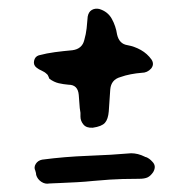

<svg xmlns="http://www.w3.org/2000/svg" viewBox="-20 -479 443 451"><path d="M336 -339Q343 -328 335 -318Q326 -308 313 -308Q300 -307 287 -304.5Q274 -302 263 -298Q241 -292 239 -269Q237 -236 235.5 -217.5Q234 -199 226.5 -190.5Q219 -182 198 -179Q183 -178 176 -186.5Q169 -195 169 -205V-214Q167 -225 166.5 -236Q166 -247 165 -256Q163 -280 141 -280Q129 -281 118 -283.5Q107 -286 96 -294Q95 -296 93.5 -300Q92 -304 90 -305Q85 -310 78 -313Q71 -316 66 -320Q58 -326 60 -336Q62 -346 71 -349Q90 -354 109 -356.5Q128 -359 150 -361Q173 -364 178 -385Q182 -399 183.5 -412.5Q185 -426 186 -440Q188 -451 195.5 -455.5Q203 -460 213 -458Q233 -452 242.5 -435Q252 -418 255 -398Q260 -376 279 -373Q296 -370 311 -361.5Q326 -353 336 -339ZM340 -75Q334 -66 327 -62.5Q320 -59 306.5 -59Q293 -59 268 -58.5Q243 -58 199 -54Q180 -52 161 -51Q142 -50 119 -49Q112 -49 106.5 -48.5Q101 -48 96 -48Q86 -46 77 -52Q68 -58 65 -68Q65 -70 64.5 -72.5Q64 -75 63 -78Q59 -86 64 -94Q69 -102 79 -104Q132 -111 187 -113Q242 -115 288 -119Q304 -119 320 -111Q321 -110 323 -110Q331 -107 338 -99Q348 -89 340 -75Z"/></svg>

Font: Slackside One
Style: Regular
Weight: 400
Version: Version 1.000